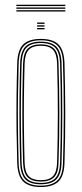

<svg xmlns="http://www.w3.org/2000/svg" viewBox="-20 -766 337 792"><path d="M148.5 5.5Q99.2 5.5 76 -17.1Q52.8 -39.8 51 -93.5Q49 -162 48.2 -228.6Q47.5 -295.2 48.1 -363.8Q48.8 -432.2 51 -506Q52.8 -560.8 76.2 -583.1Q99.8 -605.5 148.5 -605.5Q199.2 -605.5 221.8 -582.1Q244.2 -558.8 246 -505.8Q249 -404 249.2 -303.1Q249.5 -202.2 246 -93.2Q244.2 -38.2 220.2 -16.4Q196.2 5.5 148.5 5.5ZM148.5 -0.2Q192.5 -0.2 215.4 -20.4Q238.2 -40.5 239.8 -93.2Q243.2 -203.5 243.1 -302.8Q243 -402 239.8 -505.2Q238.5 -556.2 217 -578Q195.5 -599.8 148.5 -599.8Q103 -599.8 80.8 -578.6Q58.5 -557.5 57 -505Q55 -439.2 54.2 -373Q53.5 -306.8 54.1 -237.5Q54.8 -168.2 57 -93.5Q58.5 -41 81.2 -20.6Q104 -0.2 148.5 -0.2ZM148.5 -5.8Q104.2 -5.8 84.5 -26.4Q64.8 -47 63.2 -94.5Q61.2 -162.5 60.5 -230Q59.8 -297.5 60.4 -366Q61 -434.5 63.2 -505Q64.8 -553.5 84.9 -573.9Q105 -594.2 148.5 -594.2Q191.2 -594.2 211.8 -574.1Q232.2 -554 233.8 -505.8Q235.8 -438.2 236.5 -371.5Q237.2 -304.8 236.6 -236.1Q236 -167.5 233.8 -94.2Q232.5 -46.2 212.2 -26Q192 -5.8 148.5 -5.8ZM148.5 -11.5Q188.8 -11.5 207.5 -30.4Q226.2 -49.2 227.8 -94.5Q230.8 -195.8 230.9 -296.8Q231 -397.8 227.8 -504.5Q226.2 -550.2 207.5 -569.4Q188.8 -588.5 148.5 -588.5Q108 -588.5 89.4 -569.4Q70.8 -550.2 69.2 -504.8Q67.2 -439.8 66.5 -373.4Q65.8 -307 66.4 -237.9Q67 -168.8 69.2 -94.5Q70.8 -48.8 89.8 -30.1Q108.8 -11.5 148.5 -11.5ZM148.5 -17Q113.2 -17 95 -33.9Q76.8 -50.8 75.2 -94.5Q73.2 -164.8 72.5 -232.1Q71.8 -299.5 72.5 -366.9Q73.2 -434.2 75.2 -504.5Q76.8 -548 94.5 -565.5Q112.2 -583 148.5 -583Q183.8 -583 202.1 -566Q220.5 -549 221.5 -504.5Q224.5 -404 224.8 -303.5Q225 -203 221.5 -94.8Q220.5 -51.5 202.4 -34.2Q184.2 -17 148.5 -17ZM148.5 -22.8Q183 -22.8 198.6 -39.5Q214.2 -56.2 215.5 -95Q218.5 -198 218.6 -297.2Q218.8 -396.5 215.5 -504.5Q214.2 -544.2 198.2 -560.8Q182.2 -577.2 148.5 -577.2Q114 -577.2 98.4 -560.2Q82.8 -543.2 81.5 -504.2Q79.5 -433.8 78.8 -366.9Q78 -300 78.8 -233Q79.5 -166 81.5 -94.8Q82.8 -55.5 98.8 -39.1Q114.8 -22.8 148.5 -22.8ZM133.2 -667.5V-673H163.8V-667.5ZM133.2 -645V-650.5H163.8V-645ZM133.2 -656.2V-661.8H163.8V-656.2ZM249.5 -741H47.5V-746.5H249.5ZM249.5 -718.5H47.5V-724H249.5ZM249.5 -729.8H47.5V-735.2H249.5Z"/></svg>

Font: Big Shoulders Inline Display ExtraLight
Style: Regular
Weight: 250
Version: Version 2.002